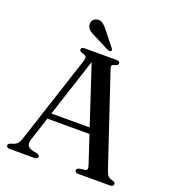

<svg xmlns="http://www.w3.org/2000/svg" viewBox="-156 -1001 1003 1118"><g transform="rotate(20 345.5 -442.0)"><path d="M165.5 -277H456.5L459.5 -241H161ZM206.5 -15Q206.5 -8.5 201.5 -4.2Q196.5 0 185.5 0H33Q22.5 0 17.2 -4Q12 -8 12 -15Q12 -20 15.2 -23.5Q18.5 -27 27.5 -31L47.5 -37.5Q61.5 -43 70 -54.2Q78.5 -65.5 87.5 -94L262.5 -629.5Q268 -647 264.5 -655Q261 -663 243.5 -667.5Q231.5 -671 226.5 -675.2Q221.5 -679.5 221.5 -685.5Q221.5 -692.5 227 -696.2Q232.5 -700 243 -700H440Q451 -700 456 -696.2Q461 -692.5 461 -685.5Q461 -679 456.5 -675Q452 -671 440.5 -668Q426 -665 423.5 -659.2Q421 -653.5 425 -640L614.5 -74Q621 -55 630 -45.8Q639 -36.5 656 -33Q667.5 -29.5 671.5 -25.5Q675.5 -21.5 675.5 -15Q675.5 -8.5 670.2 -4.2Q665 0 654 0H457.5Q447 0 441.8 -4.2Q436.5 -8.5 436.5 -15Q436.5 -21 440.5 -24.8Q444.5 -28.5 453.5 -31L487 -35.5Q499.5 -38.5 500.2 -46.5Q501 -54.5 495.5 -71.5L302.5 -655.5L316.5 -664.5L132 -98Q126 -80 127 -68.2Q128 -56.5 136 -49Q144 -41.5 159.5 -36.5L190 -30.5Q198.5 -28 202.5 -24.8Q206.5 -21.5 206.5 -15ZM322.5 -840 389.5 -756Q393 -751.5 394.8 -747Q396.5 -742.5 393 -738.5Q389.5 -735 384.2 -735Q379 -735 374 -736.5L276.5 -786Q254.5 -795.5 240.2 -807Q226 -818.5 222.5 -837Q219 -851.5 227.5 -865.2Q236 -879 254 -882.5Q273.5 -886.5 289.5 -874.5Q305.5 -862.5 322.5 -840Z"/></g></svg>

Font: Fraunces 48pt
Style: Regular
Weight: 400
Version: Version 1.000;[b76b70a41]